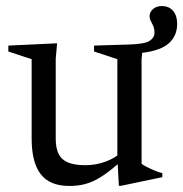

<svg xmlns="http://www.w3.org/2000/svg" viewBox="-20 -604 605 634"><path d="M164 -146.5Q164 -115 173.5 -95.8Q183 -76.5 204.5 -67.5Q226 -58.5 262 -58.5Q298 -58.5 331 -71.2Q364 -84 380 -102L395 -85.5Q365.5 -58 341.5 -39.5Q317.5 -21 296.2 -10Q275 1 254 5.5Q233 10 208.5 10Q144.5 10 114.5 -28.8Q84.5 -67.5 84.5 -146.5V-408.5L7.5 -434V-453.5L168.5 -461L164 -409ZM490 -495Q490 -509.5 486 -518.5Q482 -527.5 478 -534.8Q474 -542 474 -550.5Q474 -564 485.2 -574Q496.5 -584 514 -584Q538 -584 551.5 -568.2Q565 -552.5 565 -525.5Q565 -486 538 -461.5Q511 -437 449.5 -429.5L447.5 -409V-63.5Q452 -59.5 460.2 -55Q468.5 -50.5 478.5 -46Q488.5 -41.5 498.2 -37.8Q508 -34 516 -32.5V-19L380 9.5H372.5L367.5 -82.5V-408.5L290.5 -434V-453.5L406 -457Q457.5 -458.5 473.8 -469Q490 -479.5 490 -495Z"/></svg>

Font: Newsreader 36pt
Style: Regular
Weight: 400
Designer: Hugues Gentile
Foundry: Production Type
Version: Version 1.003